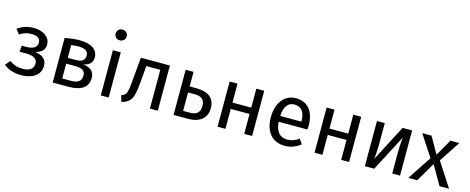

<svg xmlns="http://www.w3.org/2000/svg" viewBox="-38 -1466 5290 2163"><g transform="rotate(15 2607.0 -384.0)"><path d="M15 -54C66 -14 130 12 218 12C341 12 443 -41 443 -155C443 -232 394 -268 309 -282C383 -302 415 -338 415 -397C415 -490 323 -539 225 -539C145 -539 87 -518 35 -479L79 -424C118 -450 156 -467 215 -467C272 -467 320 -449 320 -393C320 -334 265 -311 196 -311H142L136 -239H206C283 -239 344 -222 344 -156C344 -82 283 -62 215 -62C151 -62 108 -79 63 -111Z M776 0C903 0 998 -46 998 -162C998 -235 954 -277 864 -286C934 -298 971 -336 971 -396C971 -490 886 -539 759 -539C701 -539 640 -531 586 -520V0ZM678 -245H778C868 -245 901 -220 901 -164C901 -89 845 -72 776 -72H678ZM678 -462C705 -466 729 -468 760 -468C837 -468 877 -447 877 -392C877 -332 836 -313 777 -313H678Z M1239 0V-527H1147V0ZM1128 -717C1128 -682 1154 -655 1192 -655C1231 -655 1257 -682 1257 -717C1257 -753 1231 -780 1192 -780C1154 -780 1128 -753 1128 -717Z M1391 12C1505 -23 1525 -75 1542 -276L1557 -452H1720V0H1812V-527H1473L1452 -286C1437 -112 1433 -85 1368 -61Z M1996 0H2175C2282 0 2382 -54 2382 -180C2382 -287 2323 -357 2158 -357H2088V-527H1996ZM2088 -72V-287H2157C2254 -287 2284 -250 2284 -180C2284 -98 2236 -72 2167 -72Z M2601 0V-232H2820V0H2912V-527H2820V-306H2601V-527H2509V0Z M3294 12C3367 12 3426 -13 3478 -54L3438 -109C3392 -77 3353 -63 3301 -63C3225 -63 3168 -110 3159 -232H3495C3496 -244 3497 -261 3497 -279C3497 -440 3422 -539 3280 -539C3144 -539 3061 -422 3061 -258C3061 -91 3147 12 3294 12ZM3282 -466C3365 -466 3406 -409 3406 -306V-300H3159C3166 -417 3212 -466 3282 -466Z M3732 0V-232H3951V0H4043V-527H3951V-306H3732V-527H3640V0Z M4336 0 4557 -423C4555 -411 4546 -331 4546 -238V0H4637V-527H4526L4308 -107C4310 -120 4318 -207 4318 -289V-527H4227V0Z M4838 0 4969 -223 5098 0H5209L5026 -282L5188 -527H5084L4973 -334L4863 -527H4755L4918 -278L4734 0Z"/></g></svg>

Font: FiraGO Unicode
Style: Regular
Weight: 400
Designer: bBox Type
Foundry: bBox Type GmbH
Version: Version 1.001;PS 001.001;hotconv 1.0.88;makeotf.lib2.5.64775